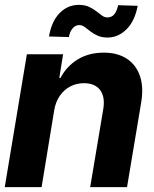

<svg xmlns="http://www.w3.org/2000/svg" viewBox="-21 -769 632 789"><path d="M201.7 -315.4 149.9 0H-1.5L89.4 -545.9H238.3L222.7 -448.7H227.5Q252.9 -497.1 298.6 -524.9Q344.2 -552.7 405.3 -552.7Q461.9 -552.7 500 -527.8Q538.1 -502.9 554 -457Q569.8 -411.1 559.1 -347.2L501 0H349.6L403.3 -320.3Q411.6 -370.1 390.9 -398.4Q370.1 -426.8 324.2 -427.2Q293.5 -427.2 267.8 -413.8Q242.2 -400.4 224.9 -375.5Q207.5 -350.6 201.7 -315.4ZM421.9 -614.7Q397.9 -614.7 380.6 -622.3Q363.3 -629.9 350.6 -640.1Q337.9 -650.4 326.9 -658.2Q315.9 -666 304.2 -666Q288.1 -665.5 276.9 -651.9Q265.6 -638.2 262.2 -616.7L180.2 -619.1Q191.4 -682.6 224.6 -715.8Q257.8 -749 302.7 -749Q327.1 -749 344.2 -741.2Q361.3 -733.4 374 -723.4Q386.7 -713.4 397.7 -705.3Q408.7 -697.3 420.9 -697.3Q439 -697.8 449.2 -710.9Q459.5 -724.1 464.4 -747.6L544.9 -745.1Q532.7 -682.1 499 -648.7Q465.3 -615.2 421.9 -614.7Z"/></svg>

Font: Inter Tight
Style: Bold Italic
Weight: 700
Italic angle: -9.39999°
Designer: Rasmus Andersson
Foundry: rsms
Version: Version 3.004